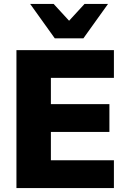

<svg xmlns="http://www.w3.org/2000/svg" viewBox="-20 -961 654 981"><path d="M64 0V-705H562V-563H240V-429H539V-287H240V-142H562V0ZM260 -765 134 -941H254L333 -855L412 -941H532L406 -765Z"/></svg>

Font: Nunito Sans Black
Style: Regular
Weight: 900
Designer: Vernon Adams
Foundry: Vernon Adams
Version: Version 3.006; ttfautohint (v1.8.3)